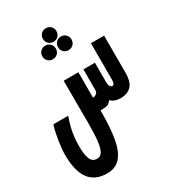

<svg xmlns="http://www.w3.org/2000/svg" viewBox="-233 -885 1066 1206"><g transform="rotate(-30 300.0 -282.5)"><path d="M7 -25Q7 -64 16.2 -123.5Q25.5 -183 39.5 -227H147Q126.5 -168.5 118.8 -125Q111 -81.5 111 -42L110.5 -22.5Q110.5 31.5 123 64.8Q135.5 98 171 98Q195 98 208.5 75.5Q222 53 227.8 3.5Q233.5 -46 233.5 -133Q233.5 -169 233 -188.5L232.5 -431.5H339V-246.5Q358.5 -250 367.8 -259.2Q377 -268.5 375.5 -290V-431.5H459V-289Q459 -270 465.8 -260Q472.5 -250 482 -250Q490.5 -250 494.5 -259.5Q498.5 -269 498.5 -289V-550H594V-281.5Q594 -214 566 -185.8Q538 -157.5 488.5 -157.5Q467.5 -157.5 449.2 -163.8Q431 -170 419 -183.5Q407 -167.5 394.5 -161.2Q382 -155 358 -155L340 -154.5Q340 -32 326.5 46.5Q313 125 278 167.2Q243 209.5 180 209.5Q93 209.5 50 152Q7 94.5 7 -25ZM251 -724.5Q251 -745.5 265 -759.5Q279 -773.5 300 -773.5Q321 -773.5 335 -759.5Q349 -745.5 349 -724.5Q349 -703.5 335 -689.2Q321 -675 300 -675Q279 -675 265 -689Q251 -703 251 -724.5ZM193 -631.5Q193 -652.5 207 -666.5Q221 -680.5 241.5 -680.5Q263 -680.5 277 -666.5Q291 -652.5 291 -631.5Q291 -610.5 277 -596.2Q263 -582 241.5 -582Q221 -582 207 -596Q193 -610 193 -631.5ZM307 -632Q307 -653 320.8 -667Q334.5 -681 355.5 -681Q377 -681 391 -667Q405 -653 405 -632Q405 -611 391 -596.8Q377 -582.5 355.5 -582.5Q334.5 -582.5 320.8 -596.5Q307 -610.5 307 -632Z"/></g></svg>

Font: JuliaMono ExtraBold
Style: Italic
Weight: 800
Italic angle: -9°
Monospace: yes
Designer: cormullion
Foundry: corm
Version: Version 0.057; ttfautohint (v1.8.4)